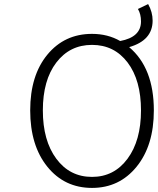

<svg xmlns="http://www.w3.org/2000/svg" viewBox="-20 -908 774 941"><path d="M431 -41Q539 -41 605 -130Q671 -219 671 -367Q671 -515 605.5 -601.5Q540 -688 431 -688Q322 -688 256 -601.5Q190 -515 190 -367Q190 -219 256 -130Q322 -41 431 -41ZM656 -864 706 -888Q728 -849 728 -807Q728 -710 613 -677Q734 -575 734 -367Q734 -195 649.5 -91Q565 13 431 13Q296 13 212 -91Q128 -195 128 -367Q128 -538 212 -640Q296 -742 431 -742Q508 -742 569 -707Q671 -726 671 -803Q671 -839 656 -864Z"/></svg>

Font: NotoSansHansLight
Style: Regular
Weight: 300
Designer: Ryoko NISHIZUKA  (kana & ideographs); Paul D. Hunt (Latin, Greek & Cyrillic); Wenlong ZHANG  (bopomofo); Sandoll Communi
Foundry: Adobe Systems Incorporated
Version: Version 1.00;December 8, 2021;FontCreator 13.0.0.2675 64-bit